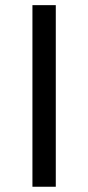

<svg xmlns="http://www.w3.org/2000/svg" viewBox="-20 -711 336 731"><path d="M192.4 0H103.5V-691.4H192.4Z"/></svg>

Font: Pretendard ExtraBold
Style: Regular
Weight: 800
Designer: Base glyphs from Inter by Rasmus Andersson; Hangeul glyphs from Noto Sans CJK(Source Han Sans) by Jang Soo-young and Kan
Foundry: Kil Hyung-jin
Version: Version 1.309